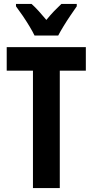

<svg xmlns="http://www.w3.org/2000/svg" viewBox="-20 -953 469 973"><path d="M283 0H147V-595H14V-714H415V-595H283ZM155 -773Q146 -792 129.5 -819.5Q113 -847 94.5 -874Q76 -901 61 -921V-933H140Q157 -918 176 -897Q195 -876 215 -852Q237 -879 254.5 -897Q272 -915 291 -933H369V-921Q355 -901 337 -874.5Q319 -848 302.5 -821Q286 -794 275 -773Z"/></svg>

Font: Noto Sans Lao ExtraCondensed
Style: Bold
Weight: 700
Width: 2
Designer: Monotype Design Team
Foundry: Monotype Imaging Inc.
Version: Version 2.003; ttfautohint (v1.8.4.7-5d5b)